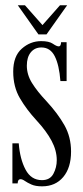

<svg xmlns="http://www.w3.org/2000/svg" viewBox="-20 -680 308 712"><path d="M136 11Q111.5 11 96.5 4.2Q81.5 -2.5 72.2 -9Q63 -15.5 56 -15.5Q46 -15.5 45.5 0H26V-148.5H49.5Q54 -90 74.8 -51Q95.5 -12 135.5 -12Q165.5 -12 178 -35.5Q190.5 -59 190.5 -86Q190.5 -122 171.2 -158Q152 -194 115.5 -233.5Q78.5 -273.5 53.8 -315.8Q29 -358 29 -414.5Q29 -471.5 60.8 -499.5Q92.5 -527.5 132.5 -527.5Q162 -527.5 176 -517.8Q190 -508 198 -508Q206 -508 206.5 -523.5H227V-379.5H204Q199.5 -439 183 -471.5Q166.5 -504 133.5 -504Q109 -504 94.2 -486Q79.5 -468 79.5 -436.5Q79.5 -403 98.8 -372Q118 -341 152.5 -304.5Q194.5 -259 219 -215.5Q243.5 -172 243.5 -118Q243.5 -58 214.5 -23.5Q185.5 11 136 11ZM122.5 -552.5 46 -660.5H72.5L137.5 -587L202.5 -660.5H229L152.5 -552.5Z"/></svg>

Font: Imbue 50pt
Style: Regular
Weight: 400
Designer: Tyler Finck
Foundry: Etcetera Type Company
Version: Version 1.102; ttfautohint (v1.8.3)